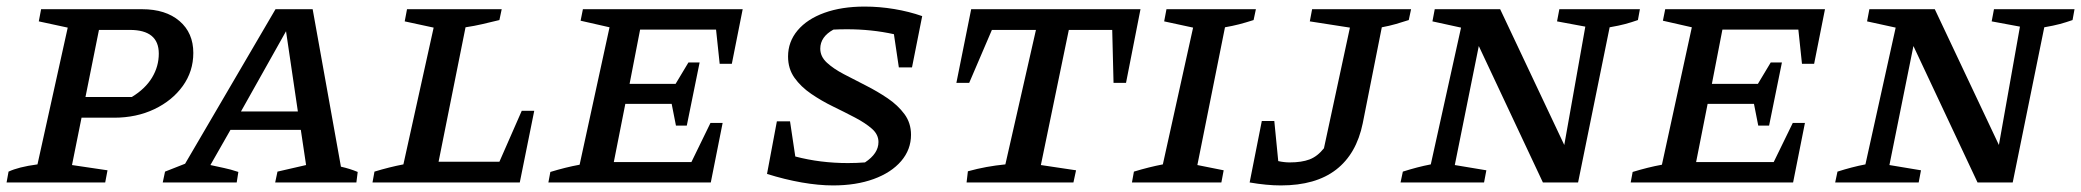

<svg xmlns="http://www.w3.org/2000/svg" viewBox="-24 -555 6330 584"><path d="M-4 0 2 -33Q17 -40 38.5 -45.5Q60 -51 90 -55L182 -471L94 -490L101 -527H408Q480 -527 522 -491Q564 -455 564 -394Q564 -338 532 -293.5Q500 -249 445.5 -223Q391 -197 323 -197H224L195 -53L303 -37L296 0ZM371 -464H277L236 -260H377Q418 -285 438.5 -319Q459 -353 459 -392Q459 -464 371 -464Z M1013 -48Q1040 -42 1064 -32L1060 0H813L820 -33L907 -53L891 -160H677L616 -53Q638 -48 657.5 -44Q677 -40 701 -32L696 0H471L478 -33L539 -57L814 -527H927ZM709 -216H882L846 -460Z M1563 -218H1601L1557 0H1109L1115 -33Q1138 -40 1160 -45.5Q1182 -51 1203 -55L1295 -471L1207 -490L1214 -527H1502L1495 -494Q1466 -487 1442.5 -481.5Q1419 -476 1392 -472L1310 -63H1495Z M1644 0 1650 -32Q1673 -39 1695 -44.5Q1717 -50 1739 -54L1830 -472L1742 -492L1749 -527H2235L2202 -361H2165L2154 -465H1923L1891 -300H2031L2070 -365H2104L2065 -173H2032L2019 -239H1878L1843 -62H2079L2137 -181H2174L2138 0Z M2710 -350 2695 -451Q2627 -466 2552 -466Q2530 -466 2511 -465Q2471 -443 2471 -407Q2471 -383 2491 -364.5Q2511 -346 2542.5 -329.5Q2574 -313 2609.5 -295Q2645 -277 2676 -256Q2707 -235 2727 -208Q2747 -181 2747 -145Q2747 -100 2717 -65Q2687 -30 2633.5 -10.5Q2580 9 2510 9Q2466 9 2414.5 0Q2363 -9 2309 -26L2339 -186H2379L2395 -79Q2471 -59 2555 -59Q2581 -59 2607 -61Q2648 -88 2648 -123Q2648 -146 2628 -163.5Q2608 -181 2576.5 -197.5Q2545 -214 2510 -231Q2475 -248 2443.5 -269.5Q2412 -291 2392.5 -318.5Q2373 -346 2373 -383Q2373 -428 2402 -462.5Q2431 -497 2483.5 -516Q2536 -535 2606 -535Q2651 -535 2696 -527.5Q2741 -520 2781 -506L2750 -350Z M3445 -527 3401 -303H3363L3359 -464H3227L3142 -53L3249 -37L3241 0H2916L2920 -34Q2949 -42 2976.5 -47Q3004 -52 3034 -55L3127 -464H2993L2924 -303H2885L2930 -527Z M3419 0 3425 -33Q3448 -40 3470 -45.5Q3492 -51 3513 -55L3605 -471L3517 -490L3524 -527H3796L3789 -494Q3764 -486 3744.5 -481Q3725 -476 3702 -472L3618 -53L3698 -37L3691 0Z M3777 0 3814 -187H3852L3864 -65Q3882 -61 3899 -61Q3935 -61 3959 -70Q3983 -79 4003 -104L4082 -471L3960 -490L3967 -527H4268L4261 -494Q4243 -488 4222 -482Q4201 -476 4179 -472L4121 -180Q4102 -87 4040 -39Q3978 9 3872 9Q3829 9 3777 0Z M4719 -527H4964L4958 -494Q4938 -487 4919.5 -482Q4901 -477 4872 -472L4776 0H4669L4474 -415L4401 -53L4497 -37L4490 0H4236L4243 -33Q4265 -40 4286 -45.5Q4307 -51 4328 -55L4420 -471L4333 -490L4340 -527H4539L4734 -114L4798 -474L4712 -490Z M4936 0 4942 -32Q4965 -39 4987 -44.5Q5009 -50 5031 -54L5122 -472L5034 -492L5041 -527H5527L5494 -361H5457L5446 -465H5215L5183 -300H5323L5362 -365H5396L5357 -173H5324L5311 -239H5170L5135 -62H5371L5429 -181H5466L5430 0Z M6041 -527H6286L6280 -494Q6260 -487 6241.5 -482Q6223 -477 6194 -472L6098 0H5991L5796 -415L5723 -53L5819 -37L5812 0H5558L5565 -33Q5587 -40 5608 -45.5Q5629 -51 5650 -55L5742 -471L5655 -490L5662 -527H5861L6056 -114L6120 -474L6034 -490Z"/></svg>

Font: Piazzolla SC Medium
Style: Italic
Weight: 500
Italic angle: -11.3°
Designer: Juan Pablo del Peral
Foundry: Huerta Tipografica
Version: Version 1.330